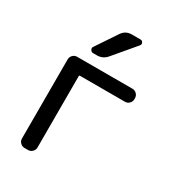

<svg xmlns="http://www.w3.org/2000/svg" viewBox="-184 -880 863 960"><g transform="rotate(30 247.5 -400.0)"><path d="M165 -54.7Q165 -41 154.8 -30.8Q144.5 -20.5 130.9 -20.5H109.4Q95.7 -20.5 85.4 -30.8Q75.2 -41 75.2 -54.7V-511.7Q75.2 -526.4 85.4 -536.6Q95.7 -546.9 109.4 -546.9H429.7Q443.4 -546.9 453.6 -536.6Q463.9 -526.4 463.9 -511.7V-505.9Q463.9 -492.2 453.6 -481.9Q443.4 -471.7 429.7 -471.7H169.9Q165 -471.7 165 -466.8ZM248 -628.9Q225.6 -602.5 191.4 -602.5H169.9Q159.2 -602.5 154.3 -612.3Q151.4 -617.2 151.4 -621.1Q151.4 -626 155.3 -630.9L236.3 -752Q255.9 -780.3 291 -780.3H341.8Q351.6 -780.3 355.5 -770.5Q357.4 -767.6 357.4 -763.7Q357.4 -758.8 353.5 -753.9Z"/></g></svg>

Font: Gen Jyuu GothicL Regular
Style: Regular
Weight: 400
Designer: [Source Han Sans]
Ryoko NISHIZUKA  (kana & ideographs); Paul D. Hunt (Latin, Greek & Cyrillic); Wenlong ZHANG  (bopomofo
Version: Version 1.002.20150607